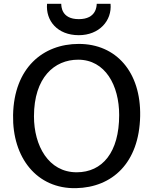

<svg xmlns="http://www.w3.org/2000/svg" viewBox="-20 -982 806 1010"><path d="M394.5 -796.9C502 -796.9 569.8 -873.5 561.5 -961.9H488.8C488.3 -950.2 487.3 -881.3 394.5 -881.3C301.8 -881.3 302.7 -950.2 302.2 -961.9H227.5C219.7 -873.5 281.7 -796.9 394.5 -796.9ZM379.9 7.8C569.8 3.9 712.4 -124 717.3 -371.6C721.7 -602.1 591.8 -751 394.5 -751C206.1 -751 53.7 -625 48.8 -377C44.4 -151.9 174.3 12.2 379.9 7.8ZM383.3 -75.7C234.9 -75.7 158.7 -215.8 158.7 -370.1C158.7 -573.7 265.6 -668 391.1 -668C533.7 -668 606.9 -532.7 606.9 -377C606.9 -180.7 518.6 -75.7 383.3 -75.7Z"/></svg>

Font: Merriweather Sans
Style: Regular
Weight: 400
Designer: Eben Sorkin ( eben@eyebytes.com )
Foundry: Eben Sorkin
Version: Version 1.003